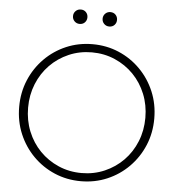

<svg xmlns="http://www.w3.org/2000/svg" viewBox="-59 -942 927 1008"><g transform="rotate(5 404.0 -438.0)"><path d="M404 11Q330 11 265.5 -16.5Q201 -44 152 -93.5Q103 -143 75.5 -208.5Q48 -274 48 -350Q48 -426 75.5 -491.5Q103 -557 152 -606.5Q201 -656 265.5 -683.5Q330 -711 404 -711Q478 -711 542.5 -683.5Q607 -656 656 -606.5Q705 -557 732.5 -491.5Q760 -426 760 -350Q760 -274 732.5 -208.5Q705 -143 656 -93.5Q607 -44 542.5 -16.5Q478 11 404 11ZM404 -32Q469 -32 525.5 -56.5Q582 -81 624 -124Q666 -167 689.5 -225Q713 -283 713 -350Q713 -417 689.5 -475Q666 -533 624 -576Q582 -619 525.5 -643.5Q469 -668 404 -668Q339 -668 282.5 -643.5Q226 -619 184 -576Q142 -533 118.5 -475Q95 -417 95 -350Q95 -283 118.5 -225Q142 -167 184 -124Q226 -81 282.5 -56.5Q339 -32 404 -32ZM326 -811Q310 -811 299 -822Q288 -833 288 -849Q288 -865 299 -876Q310 -887 326 -887Q343 -887 353.5 -876Q364 -865 364 -849Q364 -833 353.5 -822Q343 -811 326 -811ZM482 -811Q466 -811 455 -822Q444 -833 444 -849Q444 -865 455 -876Q466 -887 482 -887Q499 -887 509.5 -876Q520 -865 520 -849Q520 -833 509.5 -822Q499 -811 482 -811Z"/></g></svg>

Font: Red Hat Display
Style: Regular
Weight: 300
Designer: Pentagram, MCKL
Foundry: Pentagram, MCKL
Version: Version 1.023